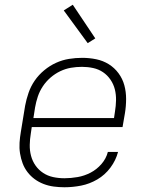

<svg xmlns="http://www.w3.org/2000/svg" viewBox="-20 -782 640 810"><path d="M252 8Q229 8 206.5 5Q184 2 163.5 -6Q143 -14 126 -26.5Q109 -39 96 -56Q83 -73 75.5 -93Q68 -113 64.5 -135Q61 -157 62.5 -180Q64 -203 68 -226L86 -336Q91 -363 100.5 -390.5Q110 -418 126.5 -442Q143 -466 166.5 -485.5Q190 -505 216.5 -517Q243 -529 271 -533.5Q299 -538 327 -538Q357 -538 386 -532Q415 -526 439 -511Q463 -496 480 -473Q497 -450 504.5 -422.5Q512 -395 512 -364.5Q512 -334 507 -304L497 -246H114L110 -219Q106 -195 105.5 -171Q105 -147 111 -124.5Q117 -102 130 -83.5Q143 -65 162 -52.5Q181 -40 204 -35Q227 -30 252 -30Q279 -30 307.5 -35Q336 -40 362 -53.5Q388 -67 408 -90Q428 -113 435 -141H478Q469 -106 446 -75Q423 -44 390.5 -25Q358 -6 322.5 1Q287 8 252 8ZM461 -284 465 -311Q469 -335 469.5 -359Q470 -383 464.5 -405Q459 -427 446 -446Q433 -465 414.5 -477.5Q396 -490 373 -495Q350 -500 326 -500Q326 -500 326 -500Q326 -500 326 -500Q302 -500 279 -496Q256 -492 234 -481.5Q212 -471 193 -454.5Q174 -438 160.5 -417.5Q147 -397 139.5 -374.5Q132 -352 128 -329L121 -284ZM350 -600 249 -738 287 -762 382 -620Z"/></svg>

Font: Iosevka Curly XLtExObl
Style: Regular
Weight: 200
Width: 7
Italic angle: -9°
Monospace: yes
Designer: Belleve Invis
Foundry: Belleve Invis
Version: Version 11.0.1; ttfautohint (v1.8.3)